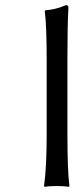

<svg xmlns="http://www.w3.org/2000/svg" viewBox="-20 -718 290 741"><path d="M160.2 -201.2V-481Q160.2 -621.1 152.8 -674.8L154.8 -678.2Q172.9 -679.7 188 -683.1Q203.1 -686.5 210.4 -689Q217.8 -691.4 234.9 -698.2Q244.1 -698.2 244.1 -688Q240.2 -625 240.2 -499V-200.2Q240.2 -57.1 248 0L246.1 2.9Q227.5 0 199.2 0Q169.9 0 151.9 2.9L149.9 0Q160.2 -71.3 160.2 -201.2Z"/></svg>

Font: Linear Smooth
Style: Regular
Weight: 400
Designer: Philipp H. Poll, Flanker
Foundry: Philipp H. Poll, reworked by Flanker
Version: Version 1.061 | FøM Fix